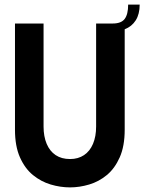

<svg xmlns="http://www.w3.org/2000/svg" viewBox="-20 -802 626 833"><path d="M469 -700H397V-253Q397 -210 383.5 -178Q370 -146 344.5 -129Q319 -112 284 -112Q247 -112 221.5 -129Q196 -146 182.5 -178Q169 -210 169 -253V-700H45V-239Q45 -168 66.5 -119.5Q88 -71 123 -42.5Q158 -14 200 -1.5Q242 11 284 11Q325 11 367 -1.5Q409 -14 443.5 -42.5Q478 -71 499.5 -119.5Q521 -168 521 -239V-675Q552 -687 569 -714Q586 -741 586 -782H536Q536 -740 521 -720Q506 -700 469 -700Z"/></svg>

Font: Phudu Medium
Style: Regular
Weight: 500
Version: Version 1.005;gftools[0.9.23]